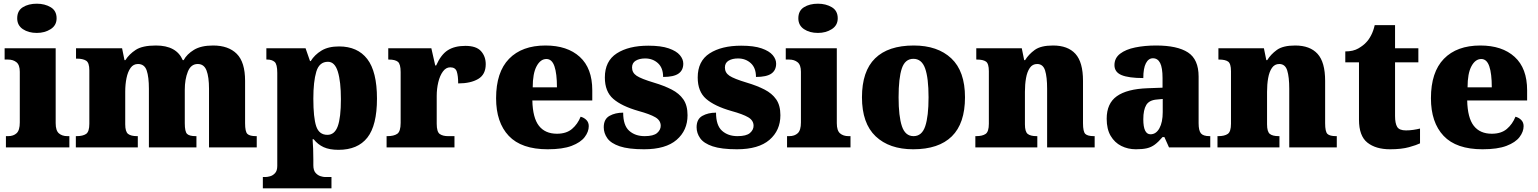

<svg xmlns="http://www.w3.org/2000/svg" viewBox="-20 -797 8313 1038"><path d="M179 -619Q134 -619 103.5 -639.5Q73 -660 73 -698Q73 -739 103.5 -758Q134 -777 179 -777Q222 -777 254 -758Q286 -739 286 -698Q286 -660 254 -639.5Q222 -619 179 -619ZM12 0V-61H24Q53 -61 70 -77Q87 -93 87 -135V-409Q87 -446 69 -460.5Q51 -475 24 -475H5V-536H281V-131Q281 -91 298.5 -76Q316 -61 344 -61H355V0Z M390 0V-61H394Q428 -61 445.5 -73Q463 -85 463 -128V-417Q463 -458 445.5 -469Q428 -480 395 -480H391V-536H640L653 -472H658Q678 -504 714 -527.5Q750 -551 823 -551Q934 -551 968 -472H973Q990 -504 1028.5 -527.5Q1067 -551 1132 -551Q1215 -551 1260 -506Q1305 -461 1305 -360V-131Q1305 -85 1317.5 -73Q1330 -61 1364 -61H1368V0H1110V-317Q1110 -381 1096.5 -416Q1083 -451 1049 -451Q1012 -451 995.5 -409.5Q979 -368 979 -312V-131Q979 -85 991.5 -73Q1004 -61 1038 -61H1042V0H785V-317Q785 -381 773 -416Q761 -451 726 -451Q701 -451 686 -430Q671 -409 664 -375Q657 -341 657 -301V-125Q657 -85 672.5 -73Q688 -61 721 -61H725V0Z M1401 221V160H1416Q1425 160 1440 156Q1455 152 1467 139Q1479 126 1479 100V-403Q1479 -450 1464.5 -462.5Q1450 -475 1425 -475H1420V-536H1632L1656 -467H1660Q1681 -501 1718 -523.5Q1755 -546 1813 -546Q1913 -546 1965.5 -478Q2018 -410 2018 -264Q2018 -119 1966 -53Q1914 13 1810 13Q1761 13 1729.5 -1.5Q1698 -16 1676 -44H1670Q1672 -19 1673 8.5Q1674 36 1674 66V96Q1674 124 1686 137.5Q1698 151 1713 155.5Q1728 160 1736 160H1772V221ZM1750 -68Q1789 -68 1806 -114.5Q1823 -161 1823 -261Q1823 -356 1806.5 -409.5Q1790 -463 1753 -463Q1706 -463 1690 -409.5Q1674 -356 1674 -264Q1674 -161 1689.5 -114.5Q1705 -68 1750 -68Z M2070 0V-61H2075Q2109 -61 2127.5 -73.5Q2146 -86 2146 -133V-407Q2146 -451 2131 -463Q2116 -475 2083 -475H2079V-536H2312L2333 -443H2338Q2364 -502 2401 -525.5Q2438 -549 2496 -549Q2555 -549 2580.5 -520.5Q2606 -492 2606 -450Q2606 -394 2565 -370Q2524 -346 2457 -346Q2457 -387 2449.5 -410Q2442 -433 2414 -433Q2391 -433 2374.5 -410.5Q2358 -388 2349.5 -352.5Q2341 -317 2341 -278V-128Q2341 -84 2357.5 -72.5Q2374 -61 2402 -61H2437V0Z M2941 10Q2799 10 2730.5 -62.5Q2662 -135 2662 -266Q2662 -407 2732 -479Q2802 -551 2929 -551Q3047 -551 3114.5 -489.5Q3182 -428 3182 -309V-254H2858Q2860 -160 2893.5 -117Q2927 -74 2991 -74Q3042 -74 3072.5 -100Q3103 -126 3119 -166Q3138 -161 3150.5 -148Q3163 -135 3163 -115Q3163 -85 3141 -56Q3119 -27 3070.5 -8.5Q3022 10 2941 10ZM2991 -325Q2991 -399 2977.5 -438.5Q2964 -478 2934 -478Q2902 -478 2881 -439Q2860 -400 2860 -325Z M3462 10Q3378 10 3330.5 -6Q3283 -22 3263.5 -49.5Q3244 -77 3244 -109Q3244 -153 3275 -170.5Q3306 -188 3349 -188Q3349 -119 3381.5 -90Q3414 -61 3465 -61Q3513 -61 3532.5 -78Q3552 -95 3552 -117Q3552 -146 3523 -163Q3494 -180 3432 -197Q3341 -223 3295.5 -262.5Q3250 -302 3250 -378Q3250 -467 3314.5 -508.5Q3379 -550 3485 -550Q3554 -550 3595.5 -535.5Q3637 -521 3655.5 -499Q3674 -477 3674 -453Q3674 -417 3648 -399Q3622 -381 3565 -381Q3565 -430 3537 -455.5Q3509 -481 3468 -481Q3437 -481 3417 -469Q3397 -457 3397 -432Q3397 -404 3421.5 -387.5Q3446 -371 3516 -350Q3570 -334 3611 -313Q3652 -292 3674.5 -259.5Q3697 -227 3697 -174Q3697 -92 3638 -41Q3579 10 3462 10Z M3964 10Q3880 10 3832.5 -6Q3785 -22 3765.5 -49.5Q3746 -77 3746 -109Q3746 -153 3777 -170.5Q3808 -188 3851 -188Q3851 -119 3883.5 -90Q3916 -61 3967 -61Q4015 -61 4034.5 -78Q4054 -95 4054 -117Q4054 -146 4025 -163Q3996 -180 3934 -197Q3843 -223 3797.5 -262.5Q3752 -302 3752 -378Q3752 -467 3816.5 -508.5Q3881 -550 3987 -550Q4056 -550 4097.5 -535.5Q4139 -521 4157.5 -499Q4176 -477 4176 -453Q4176 -417 4150 -399Q4124 -381 4067 -381Q4067 -430 4039 -455.5Q4011 -481 3970 -481Q3939 -481 3919 -469Q3899 -457 3899 -432Q3899 -404 3923.5 -387.5Q3948 -371 4018 -350Q4072 -334 4113 -313Q4154 -292 4176.5 -259.5Q4199 -227 4199 -174Q4199 -92 4140 -41Q4081 10 3964 10Z M4402 -619Q4357 -619 4326.5 -639.5Q4296 -660 4296 -698Q4296 -739 4326.5 -758Q4357 -777 4402 -777Q4445 -777 4477 -758Q4509 -739 4509 -698Q4509 -660 4477 -639.5Q4445 -619 4402 -619ZM4235 0V-61H4247Q4276 -61 4293 -77Q4310 -93 4310 -135V-409Q4310 -446 4292 -460.5Q4274 -475 4247 -475H4228V-536H4504V-131Q4504 -91 4521.5 -76Q4539 -61 4567 -61H4578V0Z M4917 10Q4788 10 4714 -60Q4640 -130 4640 -271Q4640 -412 4711 -481.5Q4782 -551 4920 -551Q5049 -551 5123 -481.5Q5197 -412 5197 -271Q5197 -130 5126 -60Q5055 10 4917 10ZM4919 -61Q4964 -61 4982 -114.5Q5000 -168 5000 -271Q5000 -375 4981.5 -427Q4963 -479 4918 -479Q4873 -479 4855.5 -427Q4838 -375 4838 -271Q4838 -168 4856 -114.5Q4874 -61 4919 -61Z M5253 0V-61H5257Q5291 -61 5308.5 -73Q5326 -85 5326 -128V-412Q5326 -453 5310.5 -464Q5295 -475 5262 -475H5258V-536H5504L5517 -472H5522Q5541 -503 5574 -527Q5607 -551 5673 -551Q5753 -551 5794 -506Q5835 -461 5835 -360V-131Q5835 -85 5847.5 -73Q5860 -61 5894 -61H5898V0H5641V-317Q5641 -381 5630 -416Q5619 -451 5587 -451Q5562 -451 5547.5 -430Q5533 -409 5527 -375Q5521 -341 5521 -301V-125Q5521 -85 5536 -73Q5551 -61 5584 -61H5588V0Z M6121 10Q6078 10 6042 -8Q6006 -26 5984.5 -62.5Q5963 -99 5963 -155Q5963 -238 6018 -277Q6073 -316 6184 -320L6265 -323V-375Q6265 -431 6252 -456.5Q6239 -482 6213 -482Q6189 -482 6175 -455Q6161 -428 6161 -375Q6082 -375 6043.5 -391Q6005 -407 6005 -445Q6005 -483 6035.5 -506.5Q6066 -530 6117.5 -540.5Q6169 -551 6230 -551Q6345 -551 6402.5 -513.5Q6460 -476 6460 -383V-131Q6460 -91 6472.5 -76Q6485 -61 6519 -61H6523V0H6300L6275 -56H6265Q6243 -30 6223.5 -15.5Q6204 -1 6180.5 4.5Q6157 10 6121 10ZM6200 -71Q6230 -71 6248 -103.5Q6266 -136 6266 -191V-262L6235 -259Q6193 -256 6177 -229.5Q6161 -203 6161 -152Q6161 -71 6200 -71Z M6562 0V-61H6566Q6600 -61 6617.5 -73Q6635 -85 6635 -128V-412Q6635 -453 6619.5 -464Q6604 -475 6571 -475H6567V-536H6813L6826 -472H6831Q6850 -503 6883 -527Q6916 -551 6982 -551Q7062 -551 7103 -506Q7144 -461 7144 -360V-131Q7144 -85 7156.5 -73Q7169 -61 7203 -61H7207V0H6950V-317Q6950 -381 6939 -416Q6928 -451 6896 -451Q6871 -451 6856.5 -430Q6842 -409 6836 -375Q6830 -341 6830 -301V-125Q6830 -85 6845 -73Q6860 -61 6893 -61H6897V0Z M7495 10Q7418 10 7372.5 -26Q7327 -62 7327 -150V-460H7253V-519Q7296 -519 7324 -535.5Q7352 -552 7366 -568Q7380 -582 7392.5 -606Q7405 -630 7412 -661H7522V-536H7648V-460H7522V-170Q7522 -130 7533.5 -111Q7545 -92 7581 -92Q7601 -92 7621 -95Q7641 -98 7657 -102V-22Q7639 -13 7598 -1.5Q7557 10 7495 10Z M7995 10Q7853 10 7784.5 -62.5Q7716 -135 7716 -266Q7716 -407 7786 -479Q7856 -551 7983 -551Q8101 -551 8168.5 -489.5Q8236 -428 8236 -309V-254H7912Q7914 -160 7947.5 -117Q7981 -74 8045 -74Q8096 -74 8126.5 -100Q8157 -126 8173 -166Q8192 -161 8204.5 -148Q8217 -135 8217 -115Q8217 -85 8195 -56Q8173 -27 8124.5 -8.5Q8076 10 7995 10ZM8045 -325Q8045 -399 8031.5 -438.5Q8018 -478 7988 -478Q7956 -478 7935 -439Q7914 -400 7914 -325Z"/></svg>

Font: Noto Serif Tamil Black
Style: Regular
Weight: 900
Designer: Indian Type Foundry, Tom Grace, and the Monotype Design Team
Foundry: Monotype Imaging Inc.
Version: Version 2.004; ttfautohint (v1.8.4.7-5d5b)